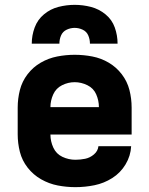

<svg xmlns="http://www.w3.org/2000/svg" viewBox="-20 -764 616 792"><path d="M291 8Q331 8 370 0Q409 -8 443 -29.5Q477 -51 498 -86Q519 -121 521 -161H386Q384 -141 367.5 -127Q351 -113 331 -109Q311 -105 291 -105Q263 -105 237.5 -117Q212 -129 200 -155Q188 -181 188 -209H523V-320Q523 -357 514 -392.5Q505 -428 482.5 -457.5Q460 -487 428.5 -505.5Q397 -524 361 -531Q325 -538 288 -538Q252 -538 216 -531Q180 -524 148 -505.5Q116 -487 93.5 -457.5Q71 -428 62 -392.5Q53 -357 53 -320V-210Q53 -173 62 -137.5Q71 -102 94 -72.5Q117 -43 149.5 -24.5Q182 -6 218 1Q254 8 291 8ZM388 -322H188Q188 -349 199.5 -374.5Q211 -400 236 -412.5Q261 -425 288 -425Q315 -425 340.5 -412.5Q366 -400 377 -374.5Q388 -349 388 -322ZM111 -584H225Q225 -602 232 -618Q239 -634 255 -641.5Q271 -649 288 -649Q305 -649 321 -641.5Q337 -634 344 -618Q351 -602 351 -584H465Q465 -618 453.5 -650.5Q442 -683 415 -705Q388 -727 355 -735.5Q322 -744 288 -744Q254 -744 221 -735.5Q188 -727 161.5 -705Q135 -683 123 -650.5Q111 -618 111 -584Z"/></svg>

Font: Iosevka Sparkle Extrabold
Style: Regular
Weight: 800
Designer: Belleve Invis
Foundry: Belleve Invis
Version: Version 4.5.0; ttfautohint (v1.8.3)